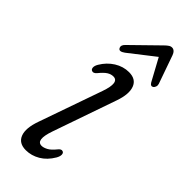

<svg xmlns="http://www.w3.org/2000/svg" viewBox="-208 -631 667 667"><g transform="rotate(45 125.5 -298.0)"><path d="M114.5 -41.5Q124 -41.5 136.2 -48Q148.5 -54.5 162.5 -72Q171.5 -83.5 179.5 -80Q185.5 -78 186 -69.8Q186.5 -61.5 180 -50Q163 -21 138.2 -6.5Q113.5 8 86.5 8Q52 8 41.5 -19Q31 -46 48 -93.5L129.5 -326Q151.5 -388.5 120.5 -388.5Q109 -388.5 98 -381.5Q87 -374.5 72 -356Q63 -346 55 -349.5Q49 -351.5 48.2 -359.8Q47.5 -368 54 -379Q70 -406 95.2 -421.8Q120.5 -437.5 148.5 -437.5Q183 -437.5 193.2 -410.5Q203.5 -383.5 187.5 -338L106 -103.5Q84.5 -41.5 114.5 -41.5ZM90.6 -475.1Q72.3 -461.9 66.4 -472.8Q60.5 -483.7 72.5 -494.9L168.7 -589Q176.2 -596.5 182.3 -600.3Q188.4 -604.2 195 -603.7Q207.4 -602.9 213.6 -585.9L250.3 -481.7Q252.4 -475.1 250.3 -469.2Q248.2 -463.3 244.7 -460.6Q235.5 -454.2 228.1 -466.7L184 -547.9Z"/></g></svg>

Font: Fraunces 144pt SuperSoft Light
Style: Italic
Weight: 300
Italic angle: -16°
Version: Version 1.000;[b76b70a41]